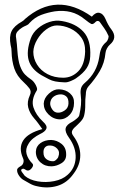

<svg xmlns="http://www.w3.org/2000/svg" viewBox="-20 -530 529 830"><path d="M377 -458Q394 -478 410 -474.5Q426 -471 436 -448Q441 -436 447.5 -424Q454 -412 462 -402Q489 -366 455 -337Q448 -331 442.5 -321Q437 -311 436 -301Q432 -258 411.5 -223Q391 -188 362 -156Q351 -143 351 -122Q348 -100 348.5 -77Q349 -54 344 -32Q341 -18 329.5 -5.5Q318 7 307 17Q295 27 291.5 36.5Q288 46 298 59Q327 99 327 141Q327 183 298 221Q270 261 228 273.5Q186 286 140 275Q124 272 109 263.5Q94 255 80 247Q70 241 62 229Q54 217 54 207Q52 198 68 189Q78 184 81 173.5Q84 163 79 153Q60 109 80.5 77Q101 45 163 28Q153 14 145 3Q137 -8 128 -18Q108 -41 102 -65.5Q96 -90 109 -118Q117 -135 107 -148Q97 -161 83 -174Q53 -201 42 -233.5Q31 -266 30 -307Q30 -314 29 -321Q28 -328 26 -335Q19 -372 30 -395Q41 -418 75 -437Q78 -439 81.5 -441.5Q85 -444 87 -447Q224 -567 377 -458ZM412 -434Q409 -439 403.5 -439.5Q398 -440 394 -436Q382 -423 374.5 -426.5Q367 -430 347 -446Q318 -470 286 -478Q254 -486 217 -481Q186 -476 158 -465.5Q130 -455 107 -430Q102 -423 93 -419.5Q84 -416 76 -411Q63 -403 54.5 -392.5Q46 -382 50 -364Q52 -351 53 -338.5Q54 -326 55 -313Q58 -268 67 -244Q76 -220 88 -208Q100 -196 111.5 -188.5Q123 -181 130 -170Q135 -163 138.5 -153.5Q142 -144 139 -139Q114 -99 124.5 -66Q135 -33 166 -4Q185 13 180.5 26Q176 39 152 50Q138 57 124.5 67.5Q111 78 103 92Q89 114 95 136Q101 158 120 177Q127 184 117.5 196.5Q108 209 97 207Q92 205 87 201.5Q82 198 77 200Q67 203 75 214Q83 225 87 230Q108 248 143 254Q178 260 214 253Q250 246 272 226Q305 197 307 152.5Q309 108 278 65Q260 40 264 24Q268 8 295 -5Q303 -10 312.5 -18Q322 -26 323 -33Q328 -56 330 -76.5Q332 -97 329 -120Q327 -137 330.5 -149Q334 -161 347 -172Q373 -194 388.5 -222Q404 -250 409 -283Q411 -303 417.5 -319.5Q424 -336 440 -349Q445 -354 448 -363.5Q451 -373 448 -377Q441 -393 431.5 -406.5Q422 -420 412 -434ZM370 -286Q369 -258 355 -236Q341 -214 308 -191Q303 -187 286.5 -180Q270 -173 259 -174Q234 -175 219 -178Q204 -181 191.5 -187.5Q179 -194 159 -205Q115 -231 104 -269.5Q93 -308 113 -364Q122 -389 144 -407.5Q166 -426 193.5 -435Q221 -444 248 -439Q307 -429 340.5 -393Q374 -357 370 -286ZM348 -307Q349 -344 330.5 -369Q312 -394 283.5 -407Q255 -420 226 -420Q203 -420 179.5 -402.5Q156 -385 140.5 -358.5Q125 -332 124 -306Q124 -277 140 -251Q156 -225 185.5 -209.5Q215 -194 253 -194Q291 -194 318.5 -222Q346 -250 348 -307ZM300 -85Q300 -54 281.5 -34Q263 -14 238 -14Q210 -15 189.5 -35.5Q169 -56 169 -82Q170 -106 191.5 -125.5Q213 -145 235 -144Q264 -143 282.5 -126.5Q301 -110 300 -85ZM276 -82Q277 -105 265.5 -114Q254 -123 240 -122Q223 -121 211 -111.5Q199 -102 197 -85Q196 -72 205.5 -57.5Q215 -43 230 -43Q244 -42 259.5 -52.5Q275 -63 276 -82ZM266 137Q267 162 246.5 175Q226 188 204 189Q175 190 155 172Q135 154 135 126Q136 102 155 88.5Q174 75 201 75Q226 76 246 92Q266 108 266 137ZM232 148Q240 127 228 113.5Q216 100 198 99Q183 98 175 106.5Q167 115 168 130Q168 148 180 157.5Q192 167 208 167Q215 168 223 160.5Q231 153 232 148Z"/></svg>

Font: Shizuru
Style: Regular
Weight: 400
Version: Version 1.000